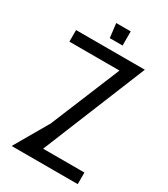

<svg xmlns="http://www.w3.org/2000/svg" viewBox="-245 -1140 1090 1248"><g transform="rotate(30 300.0 -516.0)"><path d="M245 -1032 258 -926H354V-1032ZM42 -862V-775H418L203 -254L56 0H552V-87H242L558 -862Z"/></g></svg>

Font: BackOut Medium
Style: Regular
Weight: 500
Designer: Frank Adebiaye
Foundry: Velvetyne Type Foundry
Version: Version 2.000;hotconv 1.0.109;makeotfexe 2.5.65596